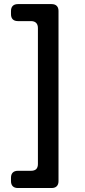

<svg xmlns="http://www.w3.org/2000/svg" viewBox="-20 -777 418 947"><path d="M68.4 -672.9Q51.8 -672.9 43 -681.6Q34.2 -690.4 34.2 -707Q34.2 -711.9 34.2 -722.7Q34.2 -739.3 43 -748Q51.8 -756.8 68.4 -756.8Q124 -756.8 234.4 -756.8Q251 -756.8 259.8 -748Q268.6 -739.3 268.6 -722.7Q268.6 -443.4 268.6 116.2Q268.6 132.8 259.8 141.6Q251 150.4 234.4 150.4Q178.7 150.4 68.4 150.4Q51.8 150.4 43 141.6Q34.2 132.8 34.2 116.2Q34.2 110.4 34.2 99.6Q34.2 83 43 74.2Q51.8 65.4 68.4 65.4Q89.8 65.4 132.8 65.4Q149.4 65.4 158.2 57.6Q167 48.8 167 32.2Q167 -191.4 167 -638.7Q167 -655.3 158.2 -664.1Q149.4 -672.9 132.8 -672.9Q116.2 -672.9 100.6 -672.9Q85 -672.9 68.4 -672.9Z"/></svg>

Font: DeepSea
Style: Medium
Weight: 500
Designer: Stem
Version: Version 3.019;git-0a5106e0b